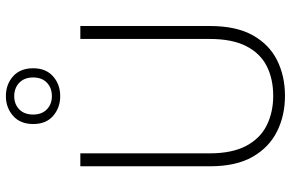

<svg xmlns="http://www.w3.org/2000/svg" viewBox="-192 -808 1011 668"><g transform="rotate(-90 314.0 -473.5)"><path d="M315 12Q247 12 191.5 -15.5Q136 -43 103 -100.5Q70 -158 70 -249V-700H115V-250Q115 -172 141 -123Q167 -74 212.5 -51.5Q258 -29 315 -29Q374 -29 418.5 -51.5Q463 -74 488 -123Q513 -172 513 -250V-700H558V-249Q558 -158 526 -100.5Q494 -43 439 -15.5Q384 12 315 12ZM314 -770Q274 -770 245.5 -794.5Q217 -819 217 -864Q217 -909 245.5 -934Q274 -959 314 -959Q355 -959 383 -934Q411 -909 411 -864Q411 -820 383 -795Q355 -770 314 -770ZM314 -799Q343 -799 361 -816.5Q379 -834 379 -864Q379 -895 360.5 -912.5Q342 -930 314 -930Q286 -930 268 -912.5Q250 -895 250 -864Q250 -834 268 -816.5Q286 -799 314 -799Z"/></g></svg>

Font: DM Sans 18pt ExtraLight
Style: Regular
Weight: 250
Designer: Colophon Foundry, Jonny Pinhorn
Foundry: Colophon Foundry
Version: Version 4.004;gftools[0.9.30]